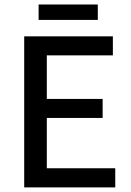

<svg xmlns="http://www.w3.org/2000/svg" viewBox="-20 -813 567 833"><path d="M85 0V-655.3H469.7V-572.8H183.1V-383.8H425.3V-301.3H183.1V-83H480V0ZM147.5 -726.6V-793.5H404.3V-726.6Z"/></svg>

Font: Varta Light SemiBold
Style: Regular
Weight: 600
Version: Version 1.004